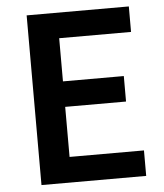

<svg xmlns="http://www.w3.org/2000/svg" viewBox="-53 -786 713 833"><g transform="rotate(-5 304.0 -369.5)"><path d="M94 0V-739H539V-628H226V-440H491V-329H226V-111H550V0Z"/></g></svg>

Font: Noto Sans JP Thin SemiBold
Style: Regular
Weight: 600
Version: Version 2.004-H2;hotconv 1.0.118;makeotfexe 2.5.65603